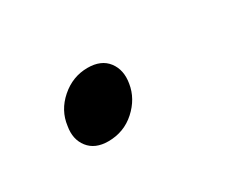

<svg xmlns="http://www.w3.org/2000/svg" viewBox="-36 -344 267 228"><g transform="rotate(-30 97.0 -230.0)"><path d="M66.5 -185.5Q48.5 -185.5 39.5 -197Q30.5 -208.5 33.5 -225.5Q36 -245.5 52 -259.5Q68 -273.5 88.5 -273.5Q107 -273.5 116 -261.8Q125 -250 122 -232.5Q119 -213.5 103.5 -199.5Q88 -185.5 66.5 -185.5Z"/></g></svg>

Font: Fraunces 144pt S050 Light
Style: Italic
Weight: 300
Italic angle: -16°
Version: Version 1.000; ttfautohint (v1.8.3)